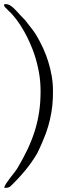

<svg xmlns="http://www.w3.org/2000/svg" viewBox="-31 -739 330 944"><path d="M168.5 -289.6Q168.5 -339.4 160.4 -383.8Q152.3 -428.2 138.2 -471.2Q129.4 -497.6 116.2 -527.6Q103 -557.6 86.4 -586.9Q69.8 -616.2 50.5 -642.1Q31.2 -668 10.7 -686.5Q3.9 -693.4 -3.7 -700.9Q-11.2 -708.5 -11.2 -713.9Q-11.2 -717.8 -7.8 -718.3Q-4.4 -718.8 -2 -718.8Q7.8 -718.8 17.1 -713.4Q26.4 -708 34.7 -700.4Q43 -692.9 50.5 -684.6Q58.1 -676.3 64 -669.9Q64.9 -668.5 68.8 -664.3Q72.8 -660.2 77.6 -655.3Q82.5 -650.4 86.9 -646Q91.3 -641.6 92.8 -639.6Q97.2 -633.8 105.2 -623.5Q113.3 -613.3 121.8 -602.3Q130.4 -591.3 137.5 -581.5Q144.5 -571.8 147.5 -565.9Q165.5 -535.6 180.7 -502.7Q195.8 -469.7 206.5 -435.1Q217.3 -400.4 223.4 -364.5Q229.5 -328.6 229.5 -292.5Q229.5 -272.5 228.8 -255.1Q228 -237.8 226.3 -220.7Q224.6 -203.6 221.7 -186.5Q218.8 -169.4 214.4 -150.4Q210.9 -135.7 206.5 -119.9Q202.1 -104 195.1 -84.7Q188 -65.4 177.7 -41.3Q167.5 -17.1 152.3 14.2Q126 59.1 92.5 99.6Q59.1 140.1 19 178.2Q12.7 182.6 5.4 183.8Q-2 185.1 -9.8 185.1Q-9.8 177.2 -1.5 164.3Q6.8 151.4 17.8 137Q28.8 122.6 39.6 109.1Q50.3 95.7 55.2 86.9Q82.5 41 103.5 -2.9Q124.5 -46.9 138.9 -91.8Q153.3 -136.7 160.9 -185.3Q168.5 -233.9 168.5 -289.6Z"/></svg>

Font: IM FELL French Canon
Style: Regular
Weight: 400
Designer: Igino Marini
Foundry: Igino Marini,
Version: 3.00